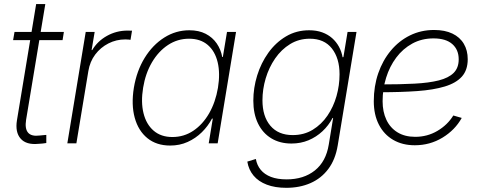

<svg xmlns="http://www.w3.org/2000/svg" viewBox="-20 -689 2311 923"><path d="M287.1 -535.6 280.8 -496.1H43L49.8 -535.6ZM153.8 -669.4H197.8L105.5 -113.3Q98.6 -70.3 115 -51.3Q131.3 -32.2 171.4 -37.6Q178.2 -38.1 186.8 -39.1Q195.3 -40 202.6 -40.5V-1.5Q194.3 0 184.6 1Q174.8 2 165 2.4Q106 8.3 79.1 -22.7Q52.2 -53.7 61.5 -110.8Z M303.7 0 392.1 -535.6H435.1L420.4 -448.2H423.3Q448.2 -490.7 493.9 -516.4Q539.6 -542 593.3 -542Q599.6 -542 604.5 -541.7Q609.4 -541.5 614.7 -541.5L607.4 -497.6Q604 -498 597.7 -498.8Q591.3 -499.5 582.5 -499.5Q539.1 -499.5 501.2 -480.2Q463.4 -460.9 437.7 -426.8Q412.1 -392.6 404.8 -347.7L347.2 0Z M798.3 10.7Q732.4 10.7 688.7 -24.7Q645 -60.1 627.7 -122.8Q610.4 -185.5 623.5 -267.1Q637.2 -348.6 675.5 -410.9Q713.9 -473.1 769.5 -508.3Q825.2 -543.5 890.1 -543.5Q936 -543.5 969 -526.4Q1002 -509.3 1022 -480Q1042 -450.7 1048.3 -415H1051.3L1071.3 -535.6H1114.7L1026.4 0H983.4L1002.9 -118.7H999Q980 -82.5 950.2 -53.2Q920.4 -23.9 882.1 -6.6Q843.8 10.7 798.3 10.7ZM808.6 -30.3Q864.3 -30.3 909.4 -60.5Q954.6 -90.8 985.4 -144.3Q1016.1 -197.8 1027.8 -267.1Q1039.1 -336.4 1026.4 -389.6Q1013.7 -442.9 978.8 -472.9Q943.8 -502.9 888.7 -502.9Q833.5 -502.9 787.6 -472.7Q741.7 -442.4 710.4 -389.2Q679.2 -335.9 668 -267.1Q656.7 -198.2 669.9 -144.8Q683.1 -91.3 718.5 -60.8Q753.9 -30.3 808.6 -30.3Z M1356.4 213.9Q1302.2 213.9 1262.5 198.7Q1222.7 183.6 1199 155.3Q1175.3 127 1168.9 87.9L1210 75.2Q1215.3 105.5 1233.4 127.4Q1251.5 149.4 1282.5 161.4Q1313.5 173.3 1357.9 173.3Q1439.9 173.3 1493.7 130.4Q1547.4 87.4 1560.5 5.9L1581.5 -122.1L1578.6 -121.6Q1559.6 -85.4 1530 -57.9Q1500.5 -30.3 1462.9 -14.6Q1425.3 1 1381.3 1Q1325.2 1 1283.9 -24.2Q1242.7 -49.3 1220.2 -95.7Q1197.8 -142.1 1197.8 -205.1Q1197.8 -266.1 1216.3 -326.2Q1234.9 -386.2 1270 -435.3Q1305.2 -484.4 1354.7 -513.9Q1404.3 -543.5 1466.3 -543.5Q1501.5 -543.5 1529.1 -533.4Q1556.6 -523.4 1576.7 -505.6Q1596.7 -487.8 1609.4 -464.4Q1622.1 -440.9 1627 -413.6L1630.9 -414.6L1650.9 -535.6H1693.8L1603.5 10.3Q1592.3 78.1 1558.3 123.3Q1524.4 168.5 1472.7 191.2Q1420.9 213.9 1356.4 213.9ZM1387.2 -39.6Q1441.4 -39.6 1483.4 -65.2Q1525.4 -90.8 1554.2 -133.1Q1583 -175.3 1597.7 -227.1Q1612.3 -278.8 1612.3 -332Q1612.3 -409.2 1575.4 -456.1Q1538.6 -502.9 1469.2 -502.9Q1417 -502.9 1374.8 -477.1Q1332.5 -451.2 1302.7 -408Q1272.9 -364.7 1257.3 -312.3Q1241.7 -259.8 1241.7 -207Q1241.7 -129.4 1279.8 -84.5Q1317.9 -39.6 1387.2 -39.6Z M1974.1 9.3Q1914.6 9.3 1870.1 -16.6Q1825.7 -42.5 1801.3 -90.1Q1776.9 -137.7 1776.9 -202.6Q1776.9 -274.4 1798.3 -336.7Q1819.8 -398.9 1858.9 -445.8Q1897.9 -492.7 1950.9 -518.8Q2003.9 -544.9 2066.9 -544.9Q2118.7 -544.9 2154.8 -527.6Q2190.9 -510.3 2209.7 -478.5Q2228.5 -446.8 2228.5 -404.3Q2228.5 -352.1 2200.4 -320.8Q2172.4 -289.6 2118.2 -273.2Q2064 -256.8 1986.1 -251.2Q1908.2 -245.6 1809.1 -245.6L1813 -283.2Q1903.3 -283.2 1972.9 -286.9Q2042.5 -290.5 2089.6 -302.5Q2136.7 -314.5 2160.9 -338.6Q2185.1 -362.8 2185.1 -403.8Q2185.1 -450.2 2154.1 -477.3Q2123 -504.4 2064 -504.4Q2007.3 -504.4 1961.9 -479.5Q1916.5 -454.6 1884.8 -412.1Q1853 -369.6 1836.2 -315.4Q1819.3 -261.2 1819.3 -202.1Q1819.3 -151.9 1837.4 -113.3Q1855.5 -74.7 1890.6 -53Q1925.8 -31.2 1976.1 -31.2Q2034.2 -31.2 2082.8 -59.8Q2131.3 -88.4 2159.2 -133.8L2199.7 -122.1Q2167.5 -64 2107.2 -27.3Q2046.9 9.3 1974.1 9.3Z"/></svg>

Font: Inter 20pt ExtraLight
Style: Italic
Weight: 250
Italic angle: -9.3988°
Version: Version 4.001;git-66647c0bb